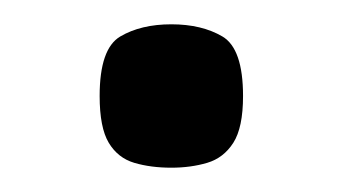

<svg xmlns="http://www.w3.org/2000/svg" viewBox="-20 -120 282 158"><path d="M121 18Q104 18 90.5 14Q77 10 69.5 -2.5Q62 -15 62 -41Q62 -80 79 -90Q96 -100 121 -100Q146 -100 163 -90Q180 -80 180 -41Q180 -15 172 -2.5Q164 10 150.5 14Q137 18 121 18Z"/></svg>

Font: Matangi
Style: Bold
Weight: 700
Designer: Prashant Pant
Foundry: The Graphic Ant
Version: Version 3.002